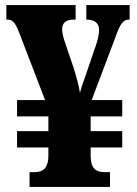

<svg xmlns="http://www.w3.org/2000/svg" viewBox="-20 -734 537 754"><path d="M96 0H412V-58H391C351 -58 336 -78 336 -124V-155H460V-219H336V-277H460V-341H340L430 -579C452 -642 463 -657 487 -657H489V-714H319V-657H321C350 -657 369 -644 369 -617C369 -593 361 -566 350 -537L316 -437C306 -409 299 -390 294 -369C290 -396 282 -426 269 -468L238 -559C230 -583 224 -602 224 -618C224 -645 239 -657 271 -657H277V-714H5V-657H10C30 -657 40 -645 56 -604L157 -341H47V-277H170V-219H47V-155H170V-123C170 -81 155 -58 116 -58H96Z"/></svg>

Font: Noto Serif Georgian Condensed Black
Style: Regular
Weight: 900
Width: 3
Designer: Monotype Design Team, Akaki Razmadze
Foundry: Google LLC
Version: Version 2.003